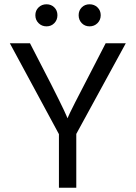

<svg xmlns="http://www.w3.org/2000/svg" viewBox="-20 -876 633 896"><path d="M435 -768Q420 -753 398 -753Q376 -753 361.5 -768Q347 -783 347 -805Q347 -827 361.5 -841.5Q376 -856 398 -856Q420 -856 435 -841.5Q450 -827 450 -805Q450 -783 435 -768ZM233.5 -768Q219 -753 197 -753Q175 -753 160 -768Q145 -783 145 -805Q145 -827 160 -841.5Q175 -856 197 -856Q219 -856 233.5 -841.5Q248 -827 248 -805Q248 -783 233.5 -768ZM567 -674 336 -251V0H255V-250L26 -674H120L171 -575Q223 -475 254 -412Q285 -349 290 -336L295 -324Q304 -349 422 -575L473 -674Z"/></svg>

Font: Hind Regular
Style: Regular
Weight: 400
Designer: Manushi Parikh, Satya Rajpurohit
Foundry: Indian Type Foundry
Version: Version 1.201;PS 1.0;hotconv 1.0.78;makeotf.lib2.5.61930; tt